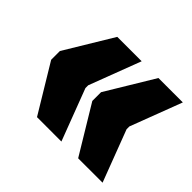

<svg xmlns="http://www.w3.org/2000/svg" viewBox="-105 -641 729 729"><g transform="rotate(45 260.0 -276.5)"><path d="M158 -61 42 -253V-300L158 -492H289L210 -284V-269L289 -61ZM379 -61 263 -253V-300L379 -492H510L431 -284V-269L510 -61Z"/></g></svg>

Font: Alfa Slab One
Style: Regular
Weight: 400
Designer: JM Sole
Foundry: JM Sole
Version: Version 2.000